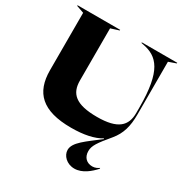

<svg xmlns="http://www.w3.org/2000/svg" viewBox="-211 -874 1216 1273"><g transform="rotate(30 396.5 -237.5)"><path d="M537 237C598 237 649 192 684 154V147C671 156 655 165 633 165C590 165 560 137 560 89C560 48 583 15 655 -71C703 -129 721 -193 721 -283V-687L778 -707V-712H507V-707L523 -704C638 -682 709 -611 709 -332V-288C709 -190 656 -135 496 -135C332 -135 278 -188 278 -288V-687L341 -707V-712H15V-707L72 -687V-248C72 -77 161 13 383 13C481 13 555 -3 608 -35L610 -31C512 45 437 93 437 151C437 194 478 237 537 237Z"/></g></svg>

Font: Nyght Serif Dark
Style: Regular
Weight: 800
Designer: Maksym Kobuzan
Version: Version 0.410;Glyphs 3.1.2 (3151)